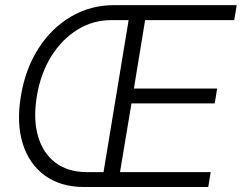

<svg xmlns="http://www.w3.org/2000/svg" viewBox="-20 -748 967 768"><path d="M316.4 0Q222.7 0 159.7 -45.7Q96.7 -91.3 71 -173.3Q45.4 -255.4 63.5 -363.3Q81.5 -473.1 134.3 -554.9Q187 -636.7 264.9 -682.1Q342.8 -727.5 436.5 -727.5H532.2L522.5 -667.5H426.8Q353 -668 290.8 -629.9Q228.5 -591.8 185.5 -523.4Q142.6 -455.1 127.4 -363.3Q112.3 -272.5 131.8 -204.1Q151.4 -135.7 201.4 -97.7Q251.5 -59.6 327.1 -59.6H422.9L411.1 0ZM384.3 0 504.4 -727.5H926.8L917 -667.5H560.5L515.6 -394H848.6L838.9 -334.5H505.9L460 -59.6H822.8L813 0Z"/></svg>

Font: Inter Tight Light
Style: Italic
Weight: 300
Italic angle: -9.39999°
Designer: Rasmus Andersson
Foundry: rsms
Version: Version 3.004